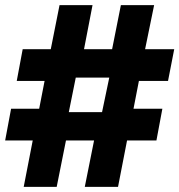

<svg xmlns="http://www.w3.org/2000/svg" viewBox="-20 -725 696 745"><path d="M309 0 345 -180H236L200 0H72L107 -180H0L23 -303H132L153 -411H45L68 -534H177L211 -705H339L306 -534H415L449 -705H578L543 -534H656L632 -411H519L498 -303H610L587 -180H473L438 0ZM247 -290H376L404 -424H274Z"/></svg>

Font: BLUETTI 2.0
Style: Bold
Weight: 700
Designer: Stijn de Vries
Foundry: tokotype
Version: Version 2.005;October 31, 2023;FontCreator 14.0.0.2814 64-bi